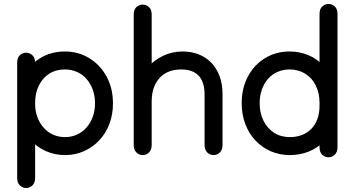

<svg xmlns="http://www.w3.org/2000/svg" viewBox="-20 -766 1776 962"><path d="M66 125Q66 150 79.5 163Q93 176 111 176Q129 176 142.5 163Q156 150 156 125Q156 100 156 78Q156 56 156 31Q156 6 156 -28Q156 -67 156 -105.5Q156 -144 156 -180.5Q156 -217 156 -250Q156 -299 174.5 -337Q193 -375 226.5 -396.5Q260 -418 305 -418Q338 -418 366 -405.5Q394 -393 414 -370Q434 -347 445 -316Q456 -285 456 -248Q456 -211 444.5 -180Q433 -149 413 -126.5Q393 -104 365.5 -91.5Q338 -79 306 -79Q273 -79 245.5 -91.5Q218 -104 198 -127Q178 -150 167 -180Q156 -210 156 -246Q156 -295 156 -327Q156 -359 156 -387Q156 -415 156 -451Q156 -476 142.5 -489Q129 -502 111 -502Q93 -502 79.5 -489.5Q66 -477 66 -451Q66 -427 66 -391.5Q66 -356 66 -317.5Q66 -279 66 -246Q66 -191 84 -144Q102 -97 134.5 -62.5Q167 -28 211 -8.5Q255 11 306 11Q356 11 399.5 -8Q443 -27 476 -61.5Q509 -96 527.5 -143.5Q546 -191 546 -248Q546 -324 514 -382.5Q482 -441 427.5 -474.5Q373 -508 305 -508Q236 -508 182 -475Q128 -442 97 -384Q66 -326 66 -250Q66 -202 66 -159.5Q66 -117 66 -83Q66 -49 66 -23Q66 4 66 30.5Q66 57 66 81Q66 105 66 125Z M1005 -40Q1005 -15 1018.5 -2Q1032 11 1050 11Q1068 11 1081.5 -2Q1095 -15 1095 -40Q1095 -65 1095 -86.5Q1095 -108 1095 -129.5Q1095 -151 1095 -175Q1095 -210 1095 -240Q1095 -270 1095 -293Q1095 -345 1080 -385Q1065 -425 1038 -452.5Q1011 -480 974.5 -494Q938 -508 895 -508Q843 -508 798.5 -487Q754 -466 720.5 -429.5Q687 -393 668.5 -346Q650 -299 650 -248Q650 -223 650 -195.5Q650 -168 650 -141Q650 -114 650 -88.5Q650 -63 650 -40Q650 -20 659 -7.5Q668 5 681.5 9Q695 13 708.5 9Q722 5 731 -7.5Q740 -20 740 -40Q740 -61 740 -104.5Q740 -148 740 -203Q740 -258 740 -315Q740 -372 740 -422Q740 -472 740 -505Q740 -538 740 -543Q740 -571 740 -591.5Q740 -612 740 -628.5Q740 -645 740 -660.5Q740 -676 740 -693Q740 -718 726.5 -730.5Q713 -743 695 -743Q677 -743 663.5 -730.5Q650 -718 650 -693Q650 -676 650 -651.5Q650 -627 650 -599Q650 -571 650 -543Q650 -535 650 -499.5Q650 -464 650 -412.5Q650 -361 650 -303Q650 -245 650 -190.5Q650 -136 650 -96Q650 -56 650 -40Q650 -20 659 -7.5Q668 5 681.5 9Q695 13 708.5 9Q722 5 731 -7.5Q740 -20 740 -40Q740 -71 740 -113.5Q740 -156 740 -195.5Q740 -235 740 -258Q740 -297 751 -327Q762 -357 781.5 -377.5Q801 -398 828 -408Q855 -418 888 -418Q926 -418 952 -404.5Q978 -391 991.5 -363Q1005 -335 1005 -293Q1005 -259 1005 -229Q1005 -199 1005 -175Q1005 -155 1005 -131.5Q1005 -108 1005 -84.5Q1005 -61 1005 -40Z M1671 -696Q1671 -721 1657.5 -733.5Q1644 -746 1626 -746Q1608 -746 1594.5 -733.5Q1581 -721 1581 -696Q1581 -674 1581 -655.5Q1581 -637 1581 -619.5Q1581 -602 1581 -584Q1581 -545 1581 -515Q1581 -485 1581 -457.5Q1581 -430 1581 -399Q1581 -368 1581 -329Q1581 -290 1581 -237Q1581 -200 1570.5 -170.5Q1560 -141 1540 -120.5Q1520 -100 1492.5 -89.5Q1465 -79 1432 -79Q1387 -79 1353 -101Q1319 -123 1300 -161.5Q1281 -200 1281 -249Q1281 -286 1292 -317Q1303 -348 1322.5 -370.5Q1342 -393 1370 -405.5Q1398 -418 1431 -418Q1475 -418 1509 -397Q1543 -376 1562 -338Q1581 -300 1581 -251Q1581 -236 1581 -211.5Q1581 -187 1581 -163.5Q1581 -140 1581 -129Q1581 -107 1581 -82.5Q1581 -58 1581 -29Q1581 -3 1594.5 9.5Q1608 22 1626 22Q1644 22 1657.5 9Q1671 -4 1671 -29Q1671 -56 1671 -79Q1671 -102 1671 -129Q1671 -155 1671 -186Q1671 -217 1671 -251Q1671 -308 1652.5 -355Q1634 -402 1601.5 -436.5Q1569 -471 1525.5 -489.5Q1482 -508 1431 -508Q1363 -508 1308.5 -475Q1254 -442 1222.5 -383.5Q1191 -325 1191 -249Q1191 -192 1209 -144.5Q1227 -97 1260 -62Q1293 -27 1337 -8Q1381 11 1432 11Q1483 11 1526.5 -6.5Q1570 -24 1602.5 -56.5Q1635 -89 1653 -134.5Q1671 -180 1671 -237Q1671 -294 1671 -334.5Q1671 -375 1671 -410.5Q1671 -446 1671 -486.5Q1671 -527 1671 -584Q1671 -609 1671 -626Q1671 -643 1671 -659Q1671 -675 1671 -696Z"/></svg>

Font: Tilt Neon
Style: Regular
Weight: 400
Designer: Andy Clymer
Foundry: Andy Clymer
Version: Version 1.000